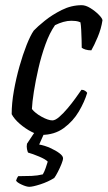

<svg xmlns="http://www.w3.org/2000/svg" viewBox="-20 -520 415 740"><path d="M139 0Q125 0 101.5 -12Q78 -24 56.5 -42.5Q35 -61 25 -80Q25 -122 33.5 -170Q42 -218 55 -264Q68 -310 82.5 -346.5Q97 -383 110 -402Q124 -417 152.5 -440Q181 -463 218 -481.5Q255 -500 295 -500Q310 -500 328 -489Q346 -478 360 -464Q374 -450 375 -442Q370 -409 356.5 -377Q343 -345 332 -326Q319 -326 309.5 -329Q300 -332 295 -336Q295 -346 294.5 -365.5Q294 -385 293 -404.5Q292 -424 290 -434Q281 -438 272 -439Q263 -440 255 -440Q240 -440 224 -435.5Q208 -431 192 -423Q171 -393 155 -348.5Q139 -304 128 -256Q117 -208 110.5 -166.5Q104 -125 103 -100Q115 -84 140.5 -70Q166 -56 182 -56Q193 -56 208.5 -69.5Q224 -83 240.5 -102.5Q257 -122 271 -141.5Q285 -161 294 -174Q302 -174 308 -170Q314 -166 316 -162Q306 -128 284 -90.5Q262 -53 226 -26.5Q190 0 139 0ZM93 200Q82 200 63.5 191.5Q45 183 42 176Q45 166 50 159Q79 159 102 158Q125 157 145 152Q151 142 156 127.5Q161 113 164 103Q156 94 131 83.5Q106 73 88 68Q86 64 84 54.5Q82 45 84 34Q94 18 107.5 -1.5Q121 -21 133 -37H164L131 37Q153 41 174 50.5Q195 60 209 70.5Q223 81 223 90Q223 97 217 112Q211 127 203 142.5Q195 158 189 166Q165 181 135.5 190.5Q106 200 93 200Z"/></svg>

Font: Texturina 72pt 72pt Regular
Style: Italic
Weight: 400
Italic angle: -11°
Designer: Guillermo Torres Carreño
Foundry: Omnibus-Type
Version: Version 1.002; ttfautohint (v1.8.3)